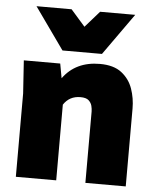

<svg xmlns="http://www.w3.org/2000/svg" viewBox="-55 -826 704 872"><g transform="rotate(5 297.5 -390.0)"><path d="M551 0H367V-325Q367 -337 363.5 -351Q360 -365 348.5 -375.5Q337 -386 311 -386Q261 -386 234 -345V0H50V-380L40 -530H206L218 -464Q276 -544 386 -544Q449 -544 485 -516Q521 -488 536 -445Q551 -402 551 -355ZM391 -590H211L76 -780H236L301 -706L366 -780H526Z"/></g></svg>

Font: Tanohe Sans Black
Style: Regular
Weight: 900
Designer: Village Type and Design LLC & Cristiano Sobral
Foundry: Cooper Hewitt Smithsonian Design Museum
Version: Version 1.00;March 11, 2020;FontCreator 12.0.0.2522 64-bit; 